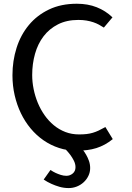

<svg xmlns="http://www.w3.org/2000/svg" viewBox="-20 -778 690 1002"><path d="M568.5 -52Q548 -35.5 527 -24Q506 -12.5 483 -5.2Q460 2 434.5 5.2Q409 8.5 379.5 8.5Q331.5 8.5 288 -5.8Q244.5 -20 207.2 -45.8Q170 -71.5 140 -107.5Q110 -143.5 89 -187.2Q68 -231 56.5 -281Q45 -331 45 -385Q45 -460.5 66.5 -528.2Q88 -596 130.5 -647.2Q173 -698.5 235.8 -728.5Q298.5 -758.5 381 -758.5Q438.5 -758.5 484.8 -740.2Q531 -722 567 -687.5L522 -634Q510 -642 496.5 -649.2Q483 -656.5 466.8 -662Q450.5 -667.5 431.2 -670.8Q412 -674 389 -674Q328 -674 282.8 -651Q237.5 -628 207.5 -588.8Q177.5 -549.5 162.8 -497.2Q148 -445 148 -386.5Q148 -350 155.5 -313Q163 -276 177.2 -241.5Q191.5 -207 212.5 -177Q233.5 -147 260.8 -124.5Q288 -102 321 -89.2Q354 -76.5 392.5 -76.5Q415 -76.5 432 -78.5Q449 -80.5 464.2 -85Q479.5 -89.5 495 -96.8Q510.5 -104 530 -115ZM409 0Q420.5 13.5 429.5 29.5Q437.5 43 444 61Q450.5 79 450.5 99Q450.5 121 441.2 140Q432 159 416.5 173.2Q401 187.5 380.8 195.5Q360.5 203.5 338.5 203.5Q313.5 203.5 290.2 196.8Q267 190 248.5 181.5Q227 172 208 159L243.5 109Q256.5 118 270.5 124.5Q282.5 130 297.2 134.8Q312 139.5 326.5 139.5Q345 139.5 359.5 127.5Q374 115.5 374 94.5Q374 78 365.8 61.2Q357.5 44.5 347.5 31Q335.5 15 321 0Z"/></svg>

Font: B612 Mono
Style: Regular
Weight: 400
Version: Version 1.005